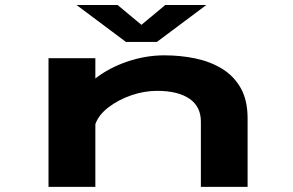

<svg xmlns="http://www.w3.org/2000/svg" viewBox="-20 -726 1140 746"><path d="M168.5 0V-500H350.5V-421Q403.5 -462.5 474.8 -486.8Q546 -511 618.5 -511Q682 -511 740 -498.8Q798 -486.5 843.5 -458.5Q889 -430.5 915.5 -383.5Q942 -336.5 942 -266.5V0H760.5V-253.5Q760.5 -312 716 -342.5Q671.5 -373 590 -373Q540.5 -373 490.2 -355.8Q440 -338.5 401.5 -309Q363 -279.5 350.5 -243.5V0ZM277.5 -706.5H437L529.5 -629.5L622 -706.5H781.5L589.5 -563H469.5Z"/></svg>

Font: Trispace Expanded
Style: Bold
Weight: 700
Width: 7
Designer: Tyler Finck
Foundry: Etcetera Type Company
Version: Version 1.210; ttfautohint (v1.8.3)